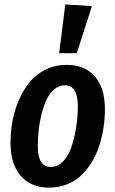

<svg xmlns="http://www.w3.org/2000/svg" viewBox="-20 -838 525 873"><path d="M276.9 -817.9 397.9 -810.1 329.1 -596.2H249ZM203.1 15.1Q120.6 15.1 74.2 -38.3Q27.8 -91.8 27.8 -188Q27.8 -238.8 36.9 -288.1Q45.9 -337.4 66.2 -383.8Q86.4 -430.2 115.5 -465.3Q144.5 -500.5 187.7 -521.7Q231 -543 283.2 -543Q365.7 -543 411.4 -490.5Q457 -438 457 -340.8Q457 -299.3 450.7 -258.1Q444.3 -216.8 431.6 -176.5Q418.9 -136.2 397.9 -101.8Q377 -67.4 349.6 -41Q322.3 -14.6 284.7 0.2Q247.1 15.1 203.1 15.1ZM210.9 -79.1Q244.6 -79.1 270 -107.7Q295.4 -136.2 308.6 -180.9Q321.8 -225.6 327.9 -269.8Q334 -314 334 -356Q334 -450.2 274.9 -450.2Q247.6 -450.2 225.6 -430.9Q203.6 -411.6 190.2 -381.8Q176.8 -352.1 167.7 -314Q158.7 -275.9 155.3 -240.7Q151.9 -205.6 151.9 -172.9Q151.9 -79.1 210.9 -79.1Z"/></svg>

Font: Fira Sans Compressed Medium
Style: Italic
Weight: 500
Width: 3
Italic angle: -8°
Designer: Carrois Corporate & Edenspiekermann AG
Foundry: Carrois Corporate GbR & Edenspiekermann AG
Version: Version 4.203;PS 004.203;hotconv 1.0.88;makeotf.lib2.5.64775